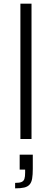

<svg xmlns="http://www.w3.org/2000/svg" viewBox="-20 -763 286 1054"><path d="M92 0V-743H153V0ZM63 271V241Q87 241 98.5 236Q110 231 114 219Q118 207 118 185V168H88V86H160V164Q160 196 156.5 217Q153 238 142.5 250Q132 262 113 266.5Q94 271 63 271Z"/></svg>

Font: Saira Thin Light
Style: Regular
Weight: 300
Version: Version 1.101